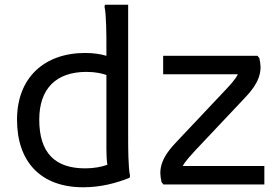

<svg xmlns="http://www.w3.org/2000/svg" viewBox="-20 -780 1178 812"><path d="M522 -760H424L422 -752C430 -716 430 -628 430 -588V-544C407 -551 376 -556 340 -556C168 -556 52 -452 52 -274C52 -96 152 12 332 12C408 12 472 -6 528 -28L530 -36C522 -72 522 -160 522 -200ZM753 -78C763 -98 788 -124 806 -144L1006 -356C1032 -384 1082 -432 1082 -496C1082 -504 1080 -520 1077 -534L1069 -544H670V-466H986C977 -446 952 -419 934 -400L734 -188C708 -160 658 -112 658 -48C658 -40 660 -24 663 -10L671 0H1098V-78ZM146 -274C146 -404 216 -476 346 -476C384 -476 412 -469 430 -463V-152C430 -127 431 -103 434 -83C408 -74 377 -68 340 -68C214 -68 146 -132 146 -274Z"/></svg>

Font: Kufam Arabic Latin Roman Normal
Style: Regular
Weight: 400
Designer: Wael Morcos & Artur Schmal
Version: Version 1.200;PS 001.200;hotconv 1.0.88;makeotf.lib2.5.64775